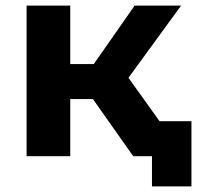

<svg xmlns="http://www.w3.org/2000/svg" viewBox="-20 -558 704 686"><path d="M550 -125 439 -280 627 -538H461L315 -329H231V-538H75V0H231V-204H312L456 0H523V108H664V-125Z"/></svg>

Font: Talent SemiBold
Style: Bold
Weight: 700
Designer: Mike Powis
Version: Version 1.001;hotconv 1.0.109;makeotfexe 2.5.65596